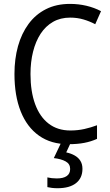

<svg xmlns="http://www.w3.org/2000/svg" viewBox="-20 -745 576 1005"><path d="M347.2 -652.8Q296.4 -652.8 257.6 -630.6Q218.8 -608.4 192.6 -568.4Q166.5 -528.3 153.1 -474.6Q139.6 -420.9 139.6 -357.4Q139.6 -266.6 163.8 -200.2Q188 -133.8 234.6 -97.9Q281.2 -62 348.1 -62Q387.2 -62 421.9 -69.8Q456.5 -77.6 487.8 -89.4V-18.1Q456.5 -3.9 420.7 2.9Q384.8 9.8 337.9 9.8Q247.1 9.8 184.1 -34.9Q121.1 -79.6 88.4 -161.9Q55.7 -244.1 55.7 -357.9Q55.7 -436.5 74.2 -503.2Q92.8 -569.8 129.4 -619.6Q166 -669.4 220.5 -697Q274.9 -724.6 346.2 -724.6Q391.1 -724.6 432.4 -714.8Q473.6 -705.1 508.8 -686.5L478.5 -618.2Q450.2 -633.3 417.2 -643.1Q384.3 -652.8 347.2 -652.8ZM411.6 138.7Q411.6 187 377.9 213.6Q344.2 240.2 281.2 240.2Q265.1 240.2 251.2 238.5Q237.3 236.8 228 234.4V183.6Q237.8 186 250.7 187.5Q263.7 189 276.9 189Q311.5 189 329.3 176.5Q347.2 164.1 347.2 139.6Q347.2 112.8 323.7 99.9Q300.3 86.9 261.7 82.5L300.8 0H351.1L326.7 52.7Q352.1 58.1 371.3 69.1Q390.6 80.1 401.1 97.4Q411.6 114.7 411.6 138.7Z"/></svg>

Font: Open Sans SemiCondensed
Style: Regular
Weight: 400
Width: 4
Designer: Monotype Design Team
Foundry: Monotype Imaging Inc.
Version: Version 3.000